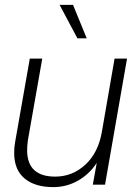

<svg xmlns="http://www.w3.org/2000/svg" viewBox="-20 -756 552 786"><path d="M198 10Q123 10 80.5 -25.5Q38 -61 38 -130Q38 -154 42 -175L102 -516H153L94 -181Q91 -157 91 -138Q93 -33 206 -33Q276 -33 329 -81.5Q382 -130 397 -216L449 -516H500L410 0H360L376 -89Q345 -42 298.5 -16Q252 10 198 10ZM335 -599H297L224 -736H279Z"/></svg>

Font: Creato Display Light
Style: Italic
Weight: 300
Italic angle: -10°
Version: Version 1.000